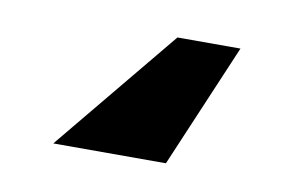

<svg xmlns="http://www.w3.org/2000/svg" viewBox="-40 -92 561 366"><g transform="rotate(10 240.0 91.0)"><path d="M400 -29H278L80 211H298Z"/></g></svg>

Font: Geom ExtraBold
Style: Bold
Weight: 800
Version: Version 1.102